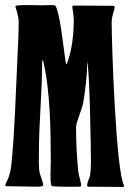

<svg xmlns="http://www.w3.org/2000/svg" viewBox="-20 -740 513 760"><path d="M325 -494C335 -472 340 -137 340 -96C340 -79 339 -61 336 -44C333 -30 324 -18 325 -4L328 -1L468 0H469L471 -5V-6C439 -61 422 -565 422 -652C422 -677 434 -704 434 -710C434 -713 433 -715 431 -717C377 -717 324 -718 270 -718L266 -714C268 -696 272 -679 272 -661C272 -604 265 -541 245 -488C245 -487 245 -486 244 -486C241 -486 239 -497 239 -500C234 -530 215 -716 196 -719C182 -721 163 -719 149 -719C118 -719 85 -721 54 -719C51 -719 41 -718 41 -714C41 -712 54 -679 54 -651C54 -604 51 -558 49 -511C42 -370 39 -228 25 -88C22 -61 17 -40 4 -16C3 -14 1 -10 1 -7V-6L4 -3C45 -3 85 -1 126 -1C130 -1 151 -1 151 -7C151 -20 136 -50 135 -69C133 -91 134 -113 134 -135C134 -256 147 -378 147 -499C147 -500 148 -501 149 -501C150 -501 151 -499 151 -498C179 -383 181 -220 181 -99C181 -79 177 -18 184 -4L186 -3C222 0 259 -1 295 -1C301 -1 301 -3 301 -8C301 -20 292 -44 290 -59C284 -118 281 -178 281 -237C281 -254 304 -306 309 -331C317 -375 325 -444 325 -486C325 -488 325 -492 324 -494Z"/></svg>

Font: DisSenso
Style: Regular
Weight: 400
Version: Version 1.150